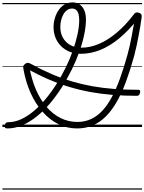

<svg xmlns="http://www.w3.org/2000/svg" viewBox="-20 -1055 1200 1595"><path d="M41 12Q27 12 21.5 5Q16 -2 20 -17Q24 -30 30.5 -35Q37 -40 49 -40Q102 -40 155.5 -64.5Q209 -89 260 -132Q311 -175 359 -232.5Q407 -290 449 -356.5Q491 -423 526 -494Q561 -565 585.5 -635Q610 -705 624 -770Q638 -835 638 -888Q638 -919 631.5 -940.5Q625 -962 612 -973Q599 -984 578 -984Q557 -984 539 -972Q521 -960 508 -938Q495 -916 488 -888Q481 -860 481 -829Q481 -782 502 -743Q523 -704 562.5 -681.5Q602 -659 657 -659Q728 -659 801.5 -690Q875 -721 949 -783Q1023 -845 1092 -936Q1099 -946 1108.5 -950Q1118 -954 1131 -950Q1147 -946 1153 -936.5Q1159 -927 1157 -914Q1152 -876 1145.5 -836.5Q1139 -797 1131 -756Q1123 -715 1114.5 -674Q1106 -633 1095 -592Q1063 -476 1028 -380.5Q993 -285 951.5 -212Q910 -139 860.5 -89Q811 -39 751.5 -13.5Q692 12 620 12Q536 12 463.5 -24.5Q391 -61 332.5 -127.5Q274 -194 234 -283.5Q194 -373 175 -479Q172 -492 173.5 -503Q175 -514 188 -524Q201 -534 212.5 -533Q224 -532 237 -524Q325 -476 408.5 -440Q492 -404 576.5 -379Q661 -354 748.5 -338.5Q836 -323 930.5 -316Q1025 -309 1130 -309Q1139 -309 1143 -303Q1147 -297 1143 -283Q1140 -271 1134 -265Q1128 -259 1118 -259Q1014 -259 918 -266.5Q822 -274 731.5 -290.5Q641 -307 553.5 -333.5Q466 -360 378.5 -398Q291 -436 201 -487L224 -499Q242 -396 278 -312Q314 -228 366 -167.5Q418 -107 483 -74.5Q548 -42 623 -42Q684 -42 735.5 -65.5Q787 -89 829.5 -134.5Q872 -180 908.5 -247.5Q945 -315 977 -403.5Q1009 -492 1039 -600Q1060 -677 1074 -754Q1088 -831 1101 -902L1128 -901Q1049 -801 970 -736Q891 -671 811.5 -639.5Q732 -608 650 -608Q600 -608 558.5 -625Q517 -642 487 -672Q457 -702 441 -742Q425 -782 425 -828Q425 -870 436.5 -907Q448 -944 468.5 -973Q489 -1002 518 -1018.5Q547 -1035 582 -1035Q618 -1035 643 -1017Q668 -999 681 -967.5Q694 -936 694 -893Q694 -838 680 -769.5Q666 -701 639.5 -626.5Q613 -552 576 -476.5Q539 -401 493.5 -329.5Q448 -258 395.5 -196Q343 -134 285 -87.5Q227 -41 165.5 -14.5Q104 12 41 12ZM0 510H1160V520H0ZM0 -20H1160V0H0ZM0 -505H1160V-500H0ZM0 -1030H1160V-1020H0Z"/></svg>

Font: Playwrite CO Guides
Style: Regular
Weight: 400
Designer: Veronika Burian, José Scaglione
Foundry: TypeTogether
Version: Version 1.003